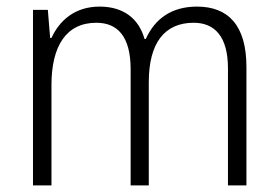

<svg xmlns="http://www.w3.org/2000/svg" viewBox="-20 -562 842 582"><path d="M577 -542C501 -542 450 -506 422 -444H418C401 -505 355 -542 282 -542C206 -542 160 -499 136 -447H132L125 -532H80V0H136V-304C136 -423 181 -493 272 -493C336 -493 376 -452 376 -352V0H431V-313C431 -432 479 -493 567 -493C631 -493 671 -451 671 -355V0H727V-359C727 -485 672 -542 577 -542Z"/></svg>

Font: Noto Sans SemiCondensed Light
Style: Regular
Weight: 300
Width: 4
Designer: Monotype Design Team
Foundry: Monotype Imaging Inc.
Version: Version 2.013